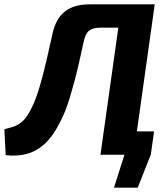

<svg xmlns="http://www.w3.org/2000/svg" viewBox="-58 -710 760 881"><path d="M419 -107H649L634 -1L574 151H465L513 0H403ZM638 -690 624 -583H403Q368 -583 351 -569.5Q334 -556 326 -519Q315 -467 304.5 -421.5Q294 -376 283.5 -336.5Q273 -297 262.5 -262.5Q252 -228 240 -198Q228 -168 213 -141Q183 -82 145.5 -48.5Q108 -15 63.5 -3.5Q19 8 -32 2L-38 -117Q-18 -122 1.5 -128Q21 -134 40 -149Q59 -164 76 -194Q88 -215 98.5 -239.5Q109 -264 118.5 -294.5Q128 -325 138 -363Q148 -401 159 -449Q170 -497 183 -556Q198 -624 239.5 -657Q281 -690 352 -690ZM652 -690 555 0H403L500 -690Z"/></svg>

Font: Exo 2
Style: Bold Italic
Weight: 700
Italic angle: -8°
Designer: Natanael Gama
Foundry: Natanael Gama
Version: Version 2.010